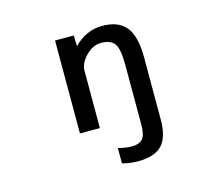

<svg xmlns="http://www.w3.org/2000/svg" viewBox="-106 -674 1212 1045"><g transform="rotate(-15 500.0 -151.5)"><path d="M617.2 -295.9Q617.2 -383.8 596.2 -414.6Q575.2 -445.3 519.5 -445.3Q474.6 -445.3 434.6 -405.3Q394.5 -365.2 394.5 -320.3V1H282.2V-522.5H387.7L389.6 -461.9Q460 -533.2 549.8 -533.2Q641.6 -533.2 684.1 -480Q726.6 -426.8 726.6 -309.6V42Q726.6 141.6 684.6 185.5Q642.6 229.5 548.8 229.5Q504.9 229.5 460.9 217.8V130.9Q500 141.6 534.2 142.6Q580.1 142.6 598.6 120.6Q617.2 98.6 617.2 42Z"/></g></svg>

Font: GenEi Gothic M SemiBold
Style: Regular
Weight: 500
Designer: o_tamon (Modified); [Source Han Sans]
Ryoko NISHIZUKA  (kana & ideographs); Paul D. Hunt (Latin, Greek & Cyrillic); Wenl
Version: Version 1.1a;Original Version 1.004